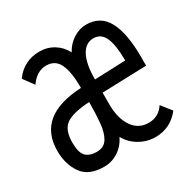

<svg xmlns="http://www.w3.org/2000/svg" viewBox="-117 -575 683 694"><g transform="rotate(-30 225.0 -228.0)"><path d="M128 11Q64 11 36.5 -28Q9 -67 9 -123Q9 -269 197 -278Q197 -343 181.5 -377Q166 -411 128 -411Q88 -411 60 -370L28 -414Q67 -467 132 -467Q165 -467 191.5 -450.5Q218 -434 232 -406Q247 -434 273 -450.5Q299 -467 326 -467Q387 -467 414 -415.5Q441 -364 441 -268V-230L256 -224V-175Q256 -117 280 -81.5Q304 -46 347 -46Q388 -46 412 -82L445 -40Q405 11 342 11Q308 11 277 -6.5Q246 -24 229 -55Q214 -24 187 -6.5Q160 11 128 11ZM256 -279 385 -284Q385 -347 371 -379Q357 -411 325 -411Q292 -411 274 -377Q256 -343 256 -279ZM131 -49Q162 -49 176 -72Q190 -95 193.5 -134Q197 -173 197 -219Q127 -215 99 -195Q71 -175 71 -122Q71 -80 86.5 -64.5Q102 -49 131 -49Z"/></g></svg>

Font: Inconsolata SemiCondensed
Style: Regular
Weight: 400
Width: 4
Monospace: yes
Designer: Raph Levien, Cyreal, Brenton Simpson
Foundry: Raph Levien, Cyreal, Google
Version: Version 3.000; ttfautohint (v1.8.2.53-6de2)